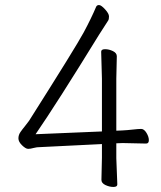

<svg xmlns="http://www.w3.org/2000/svg" viewBox="-20 -730 640 761"><path d="M559 -161 466 -163 441 -162V-103L445 1Q445 11 429.5 11Q414 11 398 3.5Q382 -4 382 -17L384 -105V-159L141 -147Q125 -147 113 -143.5Q101 -140 91.5 -140Q82 -140 67.5 -154Q53 -168 53 -181.5Q53 -195 61 -206.5Q69 -218 78.5 -229.5Q88 -241 95 -251Q282 -546 312 -602Q342 -658 361 -703Q364 -710 372.5 -710Q381 -710 396.5 -693Q412 -676 412 -665Q412 -654 409 -649L373 -593Q205 -320 121 -198L384 -209V-418L381 -525Q381 -535 396.5 -535Q412 -535 427.5 -527.5Q443 -520 443 -507L441 -418V-212L465 -213Q485 -214 506.5 -216.5Q528 -219 539.5 -219Q551 -219 560.5 -203.5Q570 -188 570 -174.5Q570 -161 559 -161Z"/></svg>

Font: LXGW WenKai Lite Light
Style: Regular
Weight: 300
Designer: LXGW / Fontworks Inc.
Foundry: LXGW / Fontworks Inc.
Version: Version 1.511; March 25, 2025